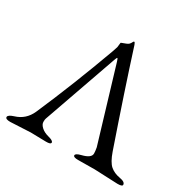

<svg xmlns="http://www.w3.org/2000/svg" viewBox="-153 -832 1000 994"><g transform="rotate(30 347.5 -335.5)"><path d="M333 -542 178.2 -102.1Q175.8 -97.2 175.8 -81.5Q175.8 -65.9 192.4 -50.8Q209 -35.6 237.8 -28.3Q266.6 -21 267.1 -9.8Q267.1 1.5 237.8 1L147 -1L26.9 4.9Q-2 4.9 -2 -7.8Q-2 -20.5 30.8 -30.8Q90.8 -48.8 117.2 -107.9Q213.4 -328.1 304.2 -578.1L314 -607.9Q314.9 -612.8 315.9 -624.5Q316.9 -636.2 317.9 -636.2Q354 -648.4 359.9 -655.3Q366.2 -662.1 369.1 -668.9Q372.1 -675.8 376 -675.8Q379.9 -675.8 384.8 -662.1Q459 -429.2 563 -127.9Q582 -73.2 605 -53.7Q627.9 -34.2 662.6 -28.3Q697.3 -22.5 696.8 -4.9Q696.8 4.9 668 4.9L528.8 -1L430.2 0Q401.4 0 400.9 -11.2Q400.4 -22.5 431.6 -30.3Q485.8 -43.5 484.9 -70.8Q484.9 -83 481 -105L350.1 -541Q344.7 -559.1 341.8 -559.1Q338.9 -559.1 333 -542Z"/></g></svg>

Font: EBGaramond
Style: Regular
Weight: 400
Version: Version 000.012g